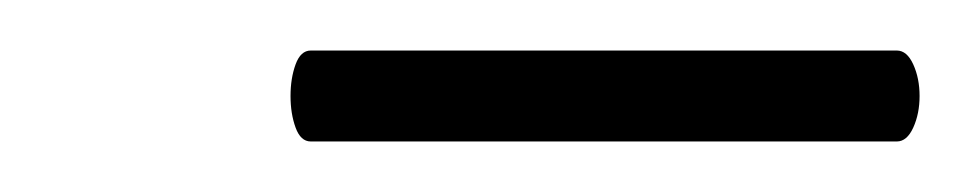

<svg xmlns="http://www.w3.org/2000/svg" viewBox="-20 -531 384 76"><path d="M95 -493Q95 -500 97 -505.5Q99 -511 103 -511H335Q339 -511 341.5 -505.5Q344 -500 344 -493Q344 -486 341.5 -480.5Q339 -475 335 -475H103Q99 -475 97 -480.5Q95 -486 95 -493Z"/></svg>

Font: Cormorant Infant SemiBold
Style: Italic
Weight: 600
Italic angle: -10°
Designer: Christian Thalmann (Catharsis Fonts)
Foundry: Catharsis Fonts
Version: Version 4.000